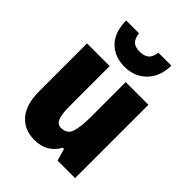

<svg xmlns="http://www.w3.org/2000/svg" viewBox="-226 -951 1024 1024"><g transform="rotate(45 285.5 -439.5)"><path d="M517 -604V-51H385L365 -119H356Q313 -41 219 -41Q143 -41 98.5 -92.5Q54 -144 54 -244V-604H225V-299Q225 -243 236 -215Q247 -187 274 -187Q321 -187 333.5 -228Q346 -269 346 -340V-604ZM456 -838Q455 -755 406.5 -706Q358 -657 284 -657Q208 -657 162 -703.5Q116 -750 115 -838H212Q217 -800 234 -785.5Q251 -771 284 -771Q315 -771 334 -785.5Q353 -800 358 -838Z"/></g></svg>

Font: Noto Sans Tamil UI Condensed Black
Style: Regular
Weight: 900
Width: 3
Designer: Jelle Bosma - Monotype Design Team
Foundry: Monotype Imaging Inc.
Version: Version 2.004; ttfautohint (v1.8.4.7-5d5b)